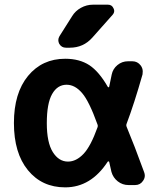

<svg xmlns="http://www.w3.org/2000/svg" viewBox="-20 -806 687 815"><path d="M393.6 -264.6Q396.5 -271.5 393.6 -278.3Q358.4 -376 329.1 -410.2Q298.8 -446.3 262.7 -446.3Q223.6 -446.3 201.2 -406.7Q178.7 -367.2 178.7 -283.2Q178.7 -201.2 204.1 -160.6Q229.5 -120.1 268.6 -120.1Q303.7 -120.1 335 -153.3Q365.2 -185.5 393.6 -264.6ZM517.6 -281.2Q514.6 -274.4 517.6 -267.6Q549.8 -190.4 591.8 -75.2Q594.7 -67.4 594.7 -60.5Q594.7 -48.8 586.9 -38.1Q575.2 -20.5 553.7 -20.5H525.4Q500 -20.5 480 -36.1Q460 -51.8 453.1 -76.2Q446.3 -105.5 443.4 -119.1Q442.4 -121.1 440.4 -121.1Q438.5 -121.1 437.5 -120.1Q366.2 -10.7 256.8 -10.7Q158.2 -10.7 98.6 -83.5Q39.1 -156.2 39.1 -283.7Q39.1 -411.1 99.1 -483.9Q159.2 -556.6 256.8 -556.6Q317.4 -556.6 359.4 -529.3Q400.4 -502 437.5 -437.5Q438.5 -435.5 440.4 -435.5Q442.4 -435.5 443.4 -437.5Q449.2 -464.8 454.1 -489.3Q459 -513.7 478.5 -529.8Q498 -545.9 523.4 -545.9H542Q563.5 -545.9 577.1 -528.3Q585.9 -516.6 585.9 -502.9Q585.9 -497.1 585 -490.2Q549.8 -366.2 517.6 -281.2ZM286.1 -737.3Q299.8 -759.8 323.7 -772.9Q347.7 -786.1 374 -786.1H438.5Q455.1 -786.1 461.9 -770.5Q464.8 -764.6 464.8 -759.8Q464.8 -751 458 -743.2L372.1 -646.5Q334 -603.5 276.4 -603.5H259.8Q241.2 -603.5 231.4 -620.1Q227.5 -627.9 227.5 -635.7Q227.5 -643.6 232.4 -652.3Z"/></svg>

Font: Gen Jyuu Gothic Bold
Style: Bold
Weight: 700
Designer: [Source Han Sans]
Ryoko NISHIZUKA  (kana & ideographs); Paul D. Hunt (Latin, Greek & Cyrillic); Wenlong ZHANG  (bopomofo
Version: Version 1.002.20150607